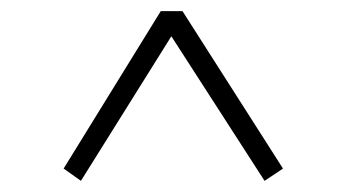

<svg xmlns="http://www.w3.org/2000/svg" viewBox="-20 -549 615 344"><path d="M94 -247 125 -225 287 -484 454 -225 487 -247 307 -529H268Z"/></svg>

Font: Noto Serif CJK TC Light
Style: Regular
Weight: 300
Designer: Ryoko NISHIZUKA 西塚涼子 (kana & ideographs); Frank Grießhammer (Latin, Greek & Cyrillic); Wenlong ZHANG 张文龙 (bopomofo); San
Foundry: Adobe
Version: Version 2.001;hotconv 1.1.0;makeotfexe 2.6.0